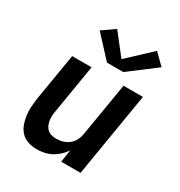

<svg xmlns="http://www.w3.org/2000/svg" viewBox="-182 -897 964 1030"><g transform="rotate(30 300.0 -382.0)"><path d="M195 8Q167 8 141 -0.5Q115 -9 97.5 -27.5Q80 -46 71 -71Q62 -96 58.5 -123Q55 -150 57 -177.5Q59 -205 63 -233L111 -520H231L181 -217Q178 -202 177.5 -187Q177 -172 179.5 -157.5Q182 -143 188 -130.5Q194 -118 204.5 -109Q215 -100 229.5 -96.5Q244 -93 259 -93Q278 -93 298.5 -99Q319 -105 335.5 -118.5Q352 -132 361.5 -151Q371 -170 374 -190L429 -520H549L463 0H343L355 -77Q342 -57 323.5 -40Q305 -23 284 -12Q263 -1 240 3.5Q217 8 195 8ZM290 -583 170 -713 247 -767 348 -638 491 -772 556 -708 391 -583Z"/></g></svg>

Font: Iosevka SS04 Extended
Style: Bold Italic
Weight: 700
Width: 7
Italic angle: -9°
Monospace: yes
Designer: Belleve Invis
Foundry: Belleve Invis
Version: Version 19.0.0; ttfautohint (v1.8.4)